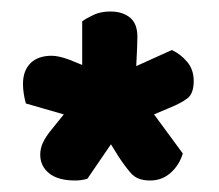

<svg xmlns="http://www.w3.org/2000/svg" viewBox="-20 -669 381 334"><path d="M101 -565 123 -556V-632Q130 -637 142.5 -643Q155 -649 172 -649Q193 -649 206 -638.5Q219 -628 219 -605Q219 -600 218.5 -585.5Q218 -571 217 -554L279 -582Q294 -575 305.5 -561.5Q317 -548 317 -528Q317 -506 305.5 -497.5Q294 -489 274 -481L248 -470L298 -402Q292 -382 277 -368.5Q262 -355 241 -355Q219 -355 208 -367.5Q197 -380 186 -397L173 -418L132 -358Q121 -355 111 -355Q81 -355 65.5 -367.5Q50 -380 50 -400Q50 -411 55 -421.5Q60 -432 70 -444L91 -470L25 -489Q20 -507 20 -523Q20 -546 33 -559Q46 -572 70 -572Q82 -572 101 -565Z"/></svg>

Font: Baloo 2 Latin
Style: Bold
Weight: 400
Designer: Sarang Kulkarni and Ek Type
Foundry: Ek Type
Version: Version 1.001